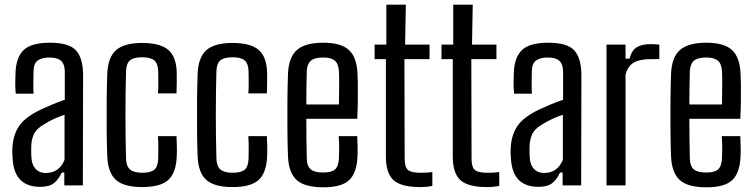

<svg xmlns="http://www.w3.org/2000/svg" viewBox="-20 -790 3219 818"><path d="M151 6Q42 6 34 -111Q33 -124 32.5 -136.5Q32 -149 33 -162Q36 -215 61 -252.5Q86 -290 151 -322Q175 -333 202 -344.5Q229 -356 256 -365V-484Q256 -516 240.5 -530.5Q225 -545 190 -545Q160 -545 142 -533Q124 -521 123 -489Q122 -467 122 -436.5Q122 -406 123 -391H47Q45 -412 45 -435Q45 -458 46 -478Q48 -545 80.5 -576.5Q113 -608 193 -608Q274 -608 304 -575Q334 -542 334 -468L333 0H254V-55H243Q230 -26 210 -10Q190 6 151 6ZM175 -53Q232 -53 255 -109V-301Q234 -294 213.5 -285Q193 -276 167 -260Q134 -241 123.5 -216.5Q113 -192 113 -161Q113 -147 113 -137Q113 -127 114 -117Q116 -87 132 -70Q148 -53 175 -53Z M437 -123Q435 -171 434.5 -233.5Q434 -296 434.5 -360Q435 -424 437 -476Q440 -546 474.5 -576.5Q509 -607 586 -607Q663 -607 697.5 -577Q732 -547 733 -478Q733 -458 733 -434.5Q733 -411 732 -392H653Q655 -415 654.5 -440.5Q654 -466 654 -486Q653 -519 637.5 -532.5Q622 -546 586 -546Q549 -546 533.5 -532.5Q518 -519 517 -486Q512 -304 517 -115Q518 -81 534.5 -67.5Q551 -54 586 -54Q623 -54 638 -67.5Q653 -81 654 -115Q654 -136 654.5 -158Q655 -180 653 -210H732Q733 -192 733.5 -166Q734 -140 733 -123Q730 -53 696.5 -23Q663 7 586 7Q508 7 474 -23.5Q440 -54 437 -123Z M822 -123Q820 -171 819.5 -233.5Q819 -296 819.5 -360Q820 -424 822 -476Q825 -546 859.5 -576.5Q894 -607 971 -607Q1048 -607 1082.5 -577Q1117 -547 1118 -478Q1118 -458 1118 -434.5Q1118 -411 1117 -392H1038Q1040 -415 1039.5 -440.5Q1039 -466 1039 -486Q1038 -519 1022.5 -532.5Q1007 -546 971 -546Q934 -546 918.5 -532.5Q903 -519 902 -486Q897 -304 902 -115Q903 -81 919.5 -67.5Q936 -54 971 -54Q1008 -54 1023 -67.5Q1038 -81 1039 -115Q1039 -136 1039.5 -158Q1040 -180 1038 -210H1117Q1118 -192 1118.5 -166Q1119 -140 1118 -123Q1115 -53 1081.5 -23Q1048 7 971 7Q893 7 859 -23.5Q825 -54 822 -123Z M1423 -210H1502Q1503 -193 1503.5 -166Q1504 -139 1503 -123Q1500 -53 1467.5 -22.5Q1435 8 1358 8Q1278 8 1244 -23Q1210 -54 1207 -123Q1205 -171 1204.5 -233.5Q1204 -296 1204.5 -360Q1205 -424 1207 -476Q1210 -547 1245.5 -577.5Q1281 -608 1357 -608Q1433 -608 1466.5 -577Q1500 -546 1503 -478Q1504 -467 1504.5 -435Q1505 -403 1504.5 -362Q1504 -321 1502 -284H1285Q1285 -243 1285.5 -200.5Q1286 -158 1287 -115Q1288 -81 1304.5 -68Q1321 -55 1356 -55Q1392 -55 1407 -68Q1422 -81 1424 -115Q1425 -130 1425 -156Q1425 -182 1423 -210ZM1357 -545Q1319 -545 1303.5 -530.5Q1288 -516 1287 -486Q1286 -451 1285.5 -416.5Q1285 -382 1285 -345H1424Q1425 -389 1425 -430Q1425 -471 1424 -486Q1422 -519 1406 -532Q1390 -545 1357 -545Z M1770 7Q1689 7 1656.5 -22.5Q1624 -52 1624 -124V-538H1576V-600H1626V-770H1709L1706 -600H1810V-538H1703L1704 -115Q1704 -79 1717.5 -66.5Q1731 -54 1771 -54Q1786 -54 1797 -54.5Q1808 -55 1822 -57V2Q1798 7 1770 7Z M2055 7Q1974 7 1941.5 -22.5Q1909 -52 1909 -124V-538H1861V-600H1911V-770H1994L1991 -600H2095V-538H1988L1989 -115Q1989 -79 2002.5 -66.5Q2016 -54 2056 -54Q2071 -54 2082 -54.5Q2093 -55 2107 -57V2Q2083 7 2055 7Z M2274 6Q2165 6 2157 -111Q2156 -124 2155.5 -136.5Q2155 -149 2156 -162Q2159 -215 2184 -252.5Q2209 -290 2274 -322Q2298 -333 2325 -344.5Q2352 -356 2379 -365V-484Q2379 -516 2363.5 -530.5Q2348 -545 2313 -545Q2283 -545 2265 -533Q2247 -521 2246 -489Q2245 -467 2245 -436.5Q2245 -406 2246 -391H2170Q2168 -412 2168 -435Q2168 -458 2169 -478Q2171 -545 2203.5 -576.5Q2236 -608 2316 -608Q2397 -608 2427 -575Q2457 -542 2457 -468L2456 0H2377V-55H2366Q2353 -26 2333 -10Q2313 6 2274 6ZM2298 -53Q2355 -53 2378 -109V-301Q2357 -294 2336.5 -285Q2316 -276 2290 -260Q2257 -241 2246.5 -216.5Q2236 -192 2236 -161Q2236 -147 2236 -137Q2236 -127 2237 -117Q2239 -87 2255 -70Q2271 -53 2298 -53Z M2564 0V-600H2645V-540H2662Q2671 -575 2692.5 -588.5Q2714 -602 2751 -602Q2760 -602 2769.5 -601.5Q2779 -601 2789 -600V-538H2752Q2706 -538 2680.5 -523.5Q2655 -509 2645 -472V0Z M3055 -210H3134Q3135 -193 3135.5 -166Q3136 -139 3135 -123Q3132 -53 3099.5 -22.5Q3067 8 2990 8Q2910 8 2876 -23Q2842 -54 2839 -123Q2837 -171 2836.5 -233.5Q2836 -296 2836.5 -360Q2837 -424 2839 -476Q2842 -547 2877.5 -577.5Q2913 -608 2989 -608Q3065 -608 3098.5 -577Q3132 -546 3135 -478Q3136 -467 3136.5 -435Q3137 -403 3136.5 -362Q3136 -321 3134 -284H2917Q2917 -243 2917.5 -200.5Q2918 -158 2919 -115Q2920 -81 2936.5 -68Q2953 -55 2988 -55Q3024 -55 3039 -68Q3054 -81 3056 -115Q3057 -130 3057 -156Q3057 -182 3055 -210ZM2989 -545Q2951 -545 2935.5 -530.5Q2920 -516 2919 -486Q2918 -451 2917.5 -416.5Q2917 -382 2917 -345H3056Q3057 -389 3057 -430Q3057 -471 3056 -486Q3054 -519 3038 -532Q3022 -545 2989 -545Z"/></svg>

Font: Big Shoulders Text
Style: Regular
Weight: 400
Designer: Patric King
Foundry: XO Type Co
Version: Version 1.000; ttfautohint (v1.8.2)